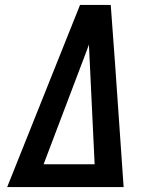

<svg xmlns="http://www.w3.org/2000/svg" viewBox="-20 -755 640 775"><path d="M9 0 205 -490 303 -735H427L445 -490L479 0ZM156 -92H362L343 -490Q342 -511 341 -532Q340 -553 339 -575Q331 -553 323 -532Q315 -511 307 -490Z"/></svg>

Font: Iosevka Etoile SmBdObl
Style: Regular
Weight: 600
Italic angle: -9°
Designer: Belleve Invis
Foundry: Belleve Invis
Version: Version 15.5.2; ttfautohint (v1.8.4)